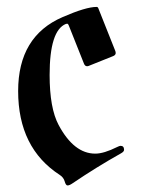

<svg xmlns="http://www.w3.org/2000/svg" viewBox="-20 -534 412 563"><path d="M33.2 -267.1Q33.2 -427.7 163.6 -483.9Q231.9 -513.7 263.2 -513.7Q266.6 -513.7 268.1 -510.3L318.4 -383.8Q319.3 -381.3 319.3 -378.9Q319.3 -372.6 312 -369.6L240.2 -340.8Q237.8 -339.8 235.4 -339.8Q229 -339.8 226.1 -347.7L181.6 -459.5Q179.7 -464.4 177.2 -464.4Q174.8 -464.4 173.3 -463.9Q125.5 -444.8 125.5 -314Q125.5 -216.8 151.9 -167.5Q196.8 -83.5 259.3 -83.5Q284.7 -83.5 323.7 -103Q330.6 -106.4 333.5 -106.4Q343.8 -106.4 343.8 -94.7Q343.8 -89.4 335 -84.5Q262.7 -43.9 192.9 3.4Q183.6 9.8 178.2 9.8Q172.9 9.8 169.7 -2Q166.5 -13.7 155.3 -21Q33.2 -100.1 33.2 -267.1Z"/></svg>

Font: UnifrakturMaguntia20
Style: Book
Weight: 400
Designer: j. 'mach' wust, Gerrit Ansmann, Georg Duffner, based on a font by Peter Wiegel, original typeface by Carl Albert Fahrenw
Version: Version 2017-03-19